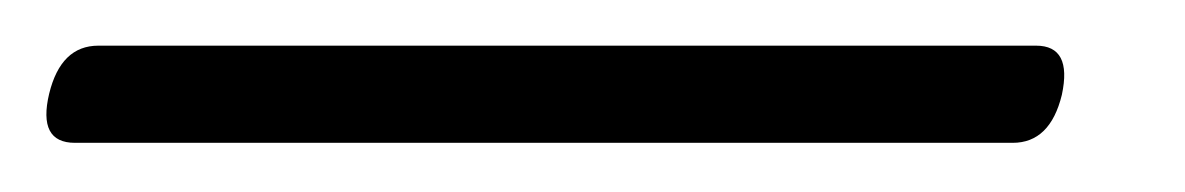

<svg xmlns="http://www.w3.org/2000/svg" viewBox="-70 84 506 82"><path d="M-49 124Q-44 103.5 -28 103.5H372.5Q388 103.5 383.5 124.5Q378.5 145 362.5 145H-38Q-54 145 -49 124Z"/></svg>

Font: Fraunces 72pt S000 SemiBold
Style: Italic
Weight: 600
Italic angle: -16°
Version: Version 1.000; ttfautohint (v1.8.3)